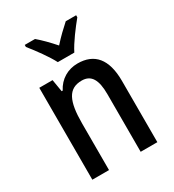

<svg xmlns="http://www.w3.org/2000/svg" viewBox="-184 -871 885 977"><g transform="rotate(-30 258.5 -383.0)"><path d="M216 -606H313C335 -651 384 -715 416 -754V-766H355C323 -737 298 -714 264 -676C234 -710 201 -744 174 -766H114V-754C148 -712 194 -649 216 -606ZM299 -550C242 -550 192 -521 165 -468H159L147 -540H69V0H167V-274C167 -405 195 -464 274 -464C330 -464 353 -422 353 -339V0H451V-360C451 -489 397 -550 299 -550Z"/></g></svg>

Font: Noto Sans Armenian Condensed Medium
Style: Regular
Weight: 500
Width: 3
Designer: Monotype Design Team
Foundry: Monotype Imaging Inc.
Version: Version 2.008